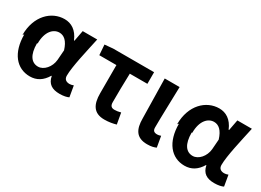

<svg xmlns="http://www.w3.org/2000/svg" viewBox="-25 -1149 2429 1788"><g transform="rotate(30 1190.0 -255.5)"><path d="M47 -257C47 -60 143 56 286 56C359 56 416 21 458 -50H462C477 27 526 58 607 58C652 58 684 50 704 40L684 -77C669 -71 654 -68 642 -68C607 -68 582 -84 582 -123C582 -220 628 -411 659 -556H503L481 -440H476C438 -532 374 -569 303 -569C162 -569 35 -449 35 -245ZM197 -247C197 -377 260 -436 323 -436C373 -436 415 -402 442 -314L434 -207C427 -127 368 -61 307 -61C236 -61 191 -120 191 -244Z M749 -439H933V-136C933 -18 971 57 1088 57C1136 57 1179 49 1213 39L1192 -79C1166 -72 1147 -69 1125 -69C1095 -69 1076 -81 1076 -123C1076 -208 1077 -319 1081 -432H1270V-557H830L741 -549Z M1393 -131C1393 -17 1429 57 1548 57C1595 57 1620 49 1643 39L1623 -77C1610 -72 1595 -69 1585 -69C1552 -69 1535 -80 1535 -117C1535 -230 1542 -409 1545 -556H1385Z M1710 -257C1710 -60 1806 56 1949 56C2022 56 2079 21 2121 -50H2125C2140 27 2189 58 2270 58C2315 58 2347 50 2367 40L2347 -77C2332 -71 2317 -68 2305 -68C2270 -68 2245 -84 2245 -123C2245 -220 2291 -411 2322 -556H2166L2144 -440H2139C2101 -532 2037 -569 1966 -569C1825 -569 1698 -449 1698 -245ZM1860 -247C1860 -377 1923 -436 1986 -436C2036 -436 2078 -402 2105 -314L2097 -207C2090 -127 2031 -61 1970 -61C1899 -61 1854 -120 1854 -244Z"/></g></svg>

Font: GenEiGothic-pro-Regular
Style: Bold
Weight: 700
Designer: Ryoko NISHIZUKA (kana & ideographs); Paul D. Hunt (Latin, Greek & Cyrillic); Wenlong ZHANG (bopomofo); Sandoll Communica
Foundry: Adobe Systems Incorporated; o_tamon
Version: Version 1.000.140830